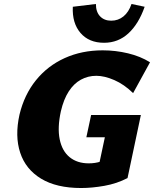

<svg xmlns="http://www.w3.org/2000/svg" viewBox="-20 -928 774 965"><path d="M388 17Q264 17 186.5 -30Q109 -77 81.5 -160.5Q54 -244 78 -352Q102 -452 160.5 -524.5Q219 -597 305 -636Q391 -675 496 -675Q561 -675 623.5 -660Q686 -645 734 -615L649 -460Q604 -504 554.5 -525.5Q505 -547 464 -547Q422 -547 386.5 -527.5Q351 -508 325.5 -468.5Q300 -429 286 -369Q268 -287 280 -228Q292 -169 330 -138Q368 -107 426 -107Q459 -107 485.5 -116Q512 -125 535 -141L474 -83L507 -238H414L438 -350H688L621 -33Q567 -5 504.5 6Q442 17 388 17ZM503 -713Q427 -713 384.5 -762.5Q342 -812 346 -894L462 -908Q462 -868 483 -846Q504 -824 539 -824Q574 -824 600.5 -845.5Q627 -867 641 -908L707 -894Q677 -808 625.5 -760.5Q574 -713 503 -713Z"/></svg>

Font: Ysabeau Black
Style: Italic
Weight: 900
Italic angle: -12°
Version: Version 2.000;gftools[0.9.27.dev2+g8671c4b]